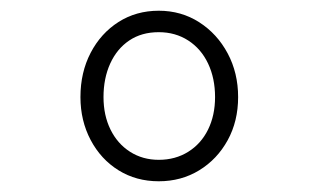

<svg xmlns="http://www.w3.org/2000/svg" viewBox="-20 -730 594 358"><path d="M276 -392Q234 -392 201 -412.5Q168 -433 149 -469Q130 -505 130 -549Q130 -595 149 -631.5Q168 -668 201 -689Q234 -710 276 -710Q318 -710 351.5 -688.5Q385 -667 404.5 -630.5Q424 -594 424 -549Q424 -504 404.5 -468.5Q385 -433 351.5 -412.5Q318 -392 276 -392ZM276 -432Q307 -432 331 -447Q355 -462 368 -488.5Q381 -515 381 -549Q381 -584 368 -611.5Q355 -639 331 -654.5Q307 -670 276 -670Q244 -670 221 -654.5Q198 -639 185.5 -611.5Q173 -584 173 -549Q173 -515 186 -488.5Q199 -462 222.5 -447Q246 -432 276 -432Z"/></svg>

Font: Lexend Zetta ExtraLight
Style: Regular
Weight: 250
Version: Version 1.007